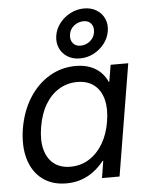

<svg xmlns="http://www.w3.org/2000/svg" viewBox="-56 -840 687 895"><g transform="rotate(-5 288.0 -392.5)"><path d="M218.8 10.3Q151.9 10.3 106.7 -23.9Q61.5 -58.1 43.5 -119.1Q25.4 -180.2 38.1 -260.7Q51.8 -342.3 90.1 -403.1Q128.4 -463.9 185.1 -497.6Q241.7 -531.2 308.6 -531.2Q346.7 -531.2 376 -520Q405.3 -508.8 425.3 -489Q445.3 -469.2 456.1 -443.8H458.5L471.7 -522.5H554.2L467.8 0H385.7L398.4 -79.6H395.5Q374.5 -52.7 347.9 -32.5Q321.3 -12.2 289.1 -1Q256.8 10.3 218.8 10.3ZM244.1 -65.4Q292.5 -65.4 331.5 -89.8Q370.6 -114.3 396.7 -158.4Q422.9 -202.6 432.1 -261.2Q441.9 -320.3 430.4 -364Q418.9 -407.7 388.2 -431.9Q357.4 -456.1 309.1 -456.1Q262.7 -456.1 224.4 -433.1Q186 -410.2 159.9 -366.7Q133.8 -323.2 123.5 -261.2Q113.3 -199.7 125.2 -155.8Q137.2 -111.8 167.7 -88.6Q198.2 -65.4 244.1 -65.4ZM332.5 -564.5Q298.8 -564.5 274.2 -579.8Q249.5 -595.2 237.8 -621.3Q226.1 -647.5 231 -679.7Q236.3 -711.9 256.8 -738Q277.3 -764.2 307.4 -779.5Q337.4 -794.9 371.1 -794.9Q404.8 -794.9 429.4 -779.5Q454.1 -764.2 465.8 -738Q477.5 -711.9 472.2 -679.7Q466.8 -647.5 446.3 -621.3Q425.8 -595.2 396 -579.8Q366.2 -564.5 332.5 -564.5ZM339.4 -623.5Q365.2 -623.5 384.5 -639.4Q403.8 -655.3 407.7 -679.7Q411.6 -704.6 399.2 -720.2Q386.7 -735.8 364.3 -735.8Q338.4 -735.8 318.8 -720.2Q299.3 -704.6 295.4 -679.7Q291.5 -655.8 304 -639.6Q316.4 -623.5 339.4 -623.5Z"/></g></svg>

Font: Inter 28pt
Style: Italic
Weight: 400
Italic angle: -9.3988°
Designer: Rasmus Andersson
Foundry: rsms
Version: Version 4.001;git-66647c0bb